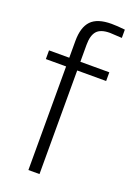

<svg xmlns="http://www.w3.org/2000/svg" viewBox="-139 -773 585 829"><g transform="rotate(20 153.5 -358.0)"><path d="M154 0H103V-476H10V-516H103V-593Q103 -656 131.5 -686Q160 -716 225 -716Q251 -716 287 -712V-674L232 -677Q189 -677 171.5 -657Q154 -637 154 -594V-516H287V-476H154Z"/></g></svg>

Font: Creato Display Light
Style: Regular
Weight: 300
Version: Version 1.000